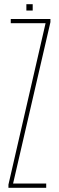

<svg xmlns="http://www.w3.org/2000/svg" viewBox="-20 -890 279 910"><path d="M20 0V-15L196 -780H31V-800H219V-785L42 -20H199V0ZM105 -840V-870H135V-840Z"/></svg>

Font: Big Shoulders Thin
Style: Regular
Weight: 100
Designer: Patric King
Foundry: XO Type Co
Version: Version 2.002